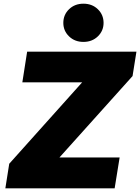

<svg xmlns="http://www.w3.org/2000/svg" viewBox="-20 -1020 759 1040"><path d="M323 -896Q323 -940 354 -970Q385 -1000 432 -1000Q479 -1000 510 -970Q541 -940 541 -896Q541 -853 510 -823Q479 -793 432 -793Q385 -793 354 -823Q323 -853 323 -896ZM601 0H9L30 -133L425 -574H101L127 -740H719L698 -608L302 -167H628Z"/></svg>

Font: Be Vietnam Black
Style: Italic
Weight: 900
Italic angle: -9°
Designer: Lam Bao; Tony Le; Vietanh Nguyen
Foundry: Yellow Type Foundry
Version: Version 5.000